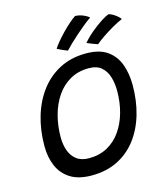

<svg xmlns="http://www.w3.org/2000/svg" viewBox="-131 -981 938 1102"><g transform="rotate(-15 338.5 -429.5)"><path d="M276.7 25.5Q199.8 25.5 151.4 -4.6Q102.9 -34.8 80 -87.2Q57 -139.8 57 -207.3Q57 -302 81.6 -384.2Q106.2 -466.3 153.4 -528.2Q200.6 -590.2 268.8 -625.1Q336.9 -660 424.1 -660Q504.1 -660 550.6 -626.8Q597 -593.7 617 -538.3Q636.9 -482.9 636.9 -415.7Q636.9 -322.8 613.6 -242.5Q590.2 -162.3 544.6 -102.2Q498.9 -42 431.7 -8.2Q364.4 25.5 276.7 25.5ZM287.6 -74.1Q349.5 -74.1 397 -100.3Q444.4 -126.5 476.8 -172.7Q509.1 -218.9 525.8 -278.9Q542.4 -338.9 542.4 -406.8Q542.4 -449.2 531.4 -487.4Q520.4 -525.6 493.1 -549.7Q465.9 -573.8 417.3 -573.8Q354.6 -573.8 306.5 -546.4Q258.5 -519 225.8 -471.1Q193.1 -423.1 176.6 -361.5Q160.1 -299.9 160.1 -231.5Q160.1 -188.6 172.9 -152.8Q185.6 -117 213.7 -95.5Q241.7 -74.1 287.6 -74.1ZM420.1 -883.6Q438.1 -883.2 454 -878.1Q469.8 -872.9 482.2 -866.1Q494.6 -859.2 501.4 -852.8Q479.6 -837.5 455.4 -817.9Q431.2 -798.3 407.8 -777.5Q384.2 -756.7 363.8 -737.1Q343.3 -717.6 329.1 -702.1Q316.4 -706.8 297.9 -715Q279.4 -723.1 269.4 -728.9Q278.4 -744.3 296.5 -766Q314.6 -787.6 336.7 -810.7Q358.8 -833.7 381 -853.1Q403.1 -872.6 420.1 -883.6ZM608.8 -843.8Q622.9 -839.9 636.2 -831.5Q649.6 -823.1 660 -813.9Q670.4 -804.6 674.4 -797.2Q646.3 -785.1 614.2 -766.6Q582 -748.1 553.2 -728.5Q524.3 -708.9 506.1 -692.9Q496.6 -695.6 476.7 -703.3Q456.9 -711 443.1 -717.1Q456.6 -734.1 478.2 -754.1Q499.9 -774 524.5 -792.7Q549.1 -811.4 571.4 -825.3Q593.8 -839.2 608.8 -843.8Z"/></g></svg>

Font: Grandstander Thin
Style: Italic
Weight: 100
Italic angle: -15°
Designer: Tyler Finck
Foundry: Etcetera Type Co
Version: Version 1.200